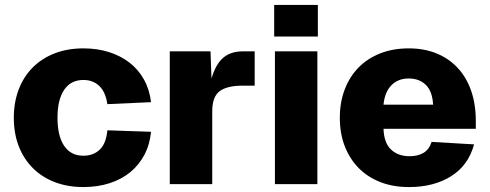

<svg xmlns="http://www.w3.org/2000/svg" viewBox="-20 -746 1984 778"><path d="M318 12Q254 12 202 -8Q150 -28 113 -65Q76 -102 56 -153.5Q36 -205 36 -269Q36 -332 56 -384Q76 -436 113 -473Q150 -510 202 -530Q254 -550 318 -550Q374 -550 421.5 -535Q469 -520 505 -492Q541 -464 563.5 -423.5Q586 -383 592 -332L415 -324Q408 -373 382.5 -397.5Q357 -422 318 -422Q267 -422 240 -382Q213 -342 213 -269Q213 -195 240 -155Q267 -115 318 -115Q358 -115 384 -139.5Q410 -164 415 -218L592 -212Q587 -160 565 -118.5Q543 -77 507.5 -48Q472 -19 423.5 -3.5Q375 12 318 12Z M668 0V-538H833L837 -428Q854 -486 884.5 -512Q915 -538 965 -538H1012V-399H964Q900 -399 870 -376.5Q840 -354 840 -295V0Z M1094 0V-538H1266V0ZM1091 -598V-726H1268V-598Z M1637 12Q1573 12 1521.5 -8Q1470 -28 1433.5 -65Q1397 -102 1377 -153.5Q1357 -205 1357 -269Q1357 -332 1377 -384Q1397 -436 1433.5 -473Q1470 -510 1521.5 -530Q1573 -550 1636 -550Q1699 -550 1749 -529.5Q1799 -509 1834.5 -471Q1870 -433 1889 -378.5Q1908 -324 1908 -256V-224H1534Q1536 -167 1564.5 -140Q1593 -113 1640 -113Q1673 -113 1696 -126.5Q1719 -140 1729 -171L1901 -161Q1878 -76 1808 -32Q1738 12 1637 12ZM1735 -322Q1732 -376 1705.5 -402Q1679 -428 1636 -428Q1593 -428 1566 -400.5Q1539 -373 1534 -322Z"/></svg>

Font: Geist ExtBd
Style: Regular
Weight: 400
Designer: Basement.studio, Andrés Briganti, Mateo Zaragoza
Foundry: Basement.studio, Vercel, Andrés Briganti, Guido Ferreyra, Mateo Zaragoza
Version: Version 1.401